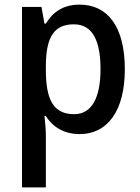

<svg xmlns="http://www.w3.org/2000/svg" viewBox="-20 -569 606 829"><path d="M324 -549C253 -549 208 -517 178 -467H172L159 -539H75V240H178V15C178 -8 175 -41 172 -68H178C206 -23 254 10 324 10C443 10 519 -89 519 -270C519 -455 444 -549 324 -549ZM299 -464C379 -464 414 -394 414 -271C414 -148 377 -76 300 -76C209 -76 178 -141 178 -268V-287C179 -407 212 -464 299 -464Z"/></svg>

Font: Noto Sans Arabic SemCond Med
Style: Regular
Weight: 500
Width: 4
Designer: Monotype Design Team, Nadine Chahine, Nizar Qandah and Khaled Hosny
Foundry: Monotype Imaging Inc.
Version: Version 2.012